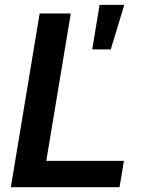

<svg xmlns="http://www.w3.org/2000/svg" viewBox="-20 -784 602 804"><path d="M25.4 0 146 -727.5H276.4L173.8 -110.4H499L480.5 0ZM366.2 -577.1 397 -763.7H500.5L443.8 -577.1Z"/></svg>

Font: Inter 18pt SemiBold
Style: Italic
Weight: 600
Italic angle: -9.3988°
Designer: Rasmus Andersson
Foundry: rsms
Version: Version 4.001;git-66647c0bb